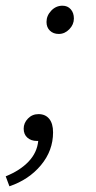

<svg xmlns="http://www.w3.org/2000/svg" viewBox="-60 -486 337 673"><path d="M103 -409Q103 -431 119.5 -448.5Q136 -466 159 -466Q177 -466 188 -453.5Q199 -441 199 -421Q199 -400 183 -383.5Q167 -367 146 -367Q127 -367 115 -378.5Q103 -390 103 -409ZM74 8H69Q49 8 36 -3.5Q23 -15 23 -35Q23 -55 38 -70.5Q53 -86 75 -86Q99 -86 112.5 -69.5Q126 -53 126 -22Q126 42 83.5 93Q41 144 -27 167L-40 132Q10 112 40 80.5Q70 49 74 8Z"/></svg>

Font: Nebula Sans Light
Style: Regular
Weight: 300
Italic angle: -9°
Designer: Paul D. Hunt for Adobe (as Source Sans)
Foundry: Nebula Entertainment & Broadcasting LLC
Version: Version 1.010